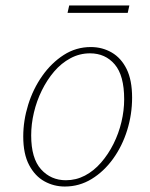

<svg xmlns="http://www.w3.org/2000/svg" viewBox="-20 -670 550 702"><path d="M217 12Q177 12 142.5 -7Q108 -26 86.5 -66.5Q65 -107 65 -171Q65 -229 83 -287Q101 -345 134.5 -392.5Q168 -440 213 -469Q258 -498 312 -498Q354 -498 388.5 -478Q423 -458 443 -417.5Q463 -377 463 -313Q463 -252 445 -194Q427 -136 393.5 -89.5Q360 -43 315 -15.5Q270 12 217 12ZM221 -11Q258 -11 290.5 -28Q323 -45 349.5 -75.5Q376 -106 395 -144Q414 -182 424 -224Q434 -266 434 -307Q434 -394 399.5 -434.5Q365 -475 309 -475Q271 -475 237.5 -457Q204 -439 178 -408.5Q152 -378 133 -339.5Q114 -301 104 -258.5Q94 -216 94 -175Q94 -91 130 -51Q166 -11 221 -11ZM227 -623 233 -650H453L447 -623Z"/></svg>

Font: Source Serif 4 ExtraLight
Style: Italic
Weight: 250
Italic angle: -12°
Designer: Frank Grießhammer
Foundry: Adobe Systems Incorporated
Version: Version 4.004;hotconv 1.0.116;makeotfexe 2.5.65601